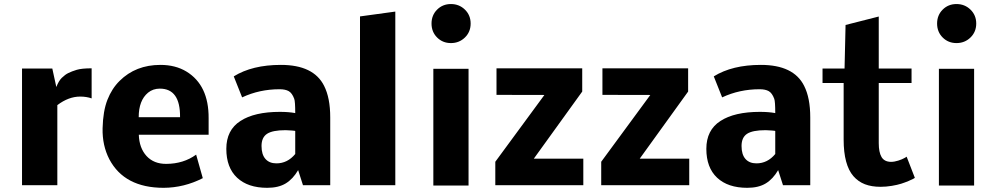

<svg xmlns="http://www.w3.org/2000/svg" viewBox="-20 -899 4829 932"><path d="M253.4 -476.6Q264.6 -505.9 279.8 -521Q296.4 -537.1 311.5 -544.4Q328.1 -552.7 352.5 -560.1Q377 -567.4 424.8 -567.4V-421.4Q399.9 -430.2 369.1 -430.2Q313 -430.2 258.3 -388.7V0H86.9V-566.4H233.9Z M854 -330.1Q855.5 -468.8 755.9 -468.8Q722.7 -468.8 698.7 -449.2Q653.3 -411.6 653.3 -330.1ZM932.1 -148.4 964.4 -34.2Q873.5 12.2 774.4 12.7Q584 12.7 510.7 -126Q476.1 -192.9 478 -276.4Q480 -359.9 501.5 -414.6Q522.9 -469.2 560.5 -506.3Q638.7 -584 758.8 -584Q831.5 -584 884.8 -551.8Q993.7 -485.4 992.7 -325.2V-245.1H653.8Q655.8 -180.7 691.4 -141.6Q727.1 -103 787.6 -103.5Q871.1 -104 932.1 -148.4Z M1321.8 -106Q1375.5 -106 1413.1 -151.4V-263.2Q1414.1 -264.2 1394.3 -265.6Q1374.5 -267.1 1366.2 -267.1Q1303.2 -267.1 1276.4 -249.5Q1249.5 -231.9 1249.5 -190.4Q1249.5 -148.9 1268.6 -127.4Q1287.6 -106 1321.8 -106ZM1337.4 -465.8Q1239.3 -465.8 1155.3 -426.3L1114.7 -528.3Q1204.6 -584 1343.3 -584Q1502.4 -584 1553.2 -482.4Q1583 -423.8 1583 -329.1V0H1450.7L1427.2 -73.2Q1402.3 -30.3 1367.2 -8.8Q1332 12.7 1277.3 12.7Q1183.1 12.7 1130.9 -36.4Q1078.6 -85.4 1078.6 -176.5Q1078.6 -267.6 1147 -311.8Q1215.3 -356 1338.4 -356Q1381.3 -356 1413.1 -350.1Q1413.1 -406.7 1408.2 -419.4Q1397.9 -447.3 1381.6 -456.5Q1365.2 -465.8 1337.4 -465.8Z M1898.9 -842.8V0H1727.5V-819.3Z M2101.8 -717Q2074.7 -744.1 2074.7 -784.7Q2074.7 -825.2 2101.8 -852.3Q2128.9 -879.4 2168.9 -879.4Q2209 -879.4 2236.8 -852.3Q2264.6 -825.2 2264.6 -784.7Q2264.6 -744.1 2236.8 -717Q2209 -689.9 2168.9 -689.9Q2128.9 -689.9 2101.8 -717ZM2254.4 1.5H2083.5V-564.9H2254.4Z M2622.6 -438 2390.1 -438.5V-567.4H2806.2V-454.6L2571.3 -128.9H2811.5V0H2384.3V-113.8Z M3136.7 -438 2904.3 -438.5V-567.4H3320.3V-454.6L3085.4 -128.9H3325.7V0H2898.4V-113.8Z M3651.9 -106Q3705.6 -106 3743.2 -151.4V-263.2Q3744.1 -264.2 3724.4 -265.6Q3704.6 -267.1 3696.3 -267.1Q3633.3 -267.1 3606.4 -249.5Q3579.6 -231.9 3579.6 -190.4Q3579.6 -148.9 3598.6 -127.4Q3617.7 -106 3651.9 -106ZM3667.5 -465.8Q3569.3 -465.8 3485.4 -426.3L3444.8 -528.3Q3534.7 -584 3673.3 -584Q3832.5 -584 3883.3 -482.4Q3913.1 -423.8 3913.1 -329.1V0H3780.8L3757.3 -73.2Q3732.4 -30.3 3697.3 -8.8Q3662.1 12.7 3607.4 12.7Q3513.2 12.7 3460.9 -36.4Q3408.7 -85.4 3408.7 -176.5Q3408.7 -267.6 3477.1 -311.8Q3545.4 -356 3668.5 -356Q3711.4 -356 3743.2 -350.1Q3743.2 -406.7 3738.3 -419.4Q3728 -447.3 3711.7 -456.5Q3695.3 -465.8 3667.5 -465.8Z M4254.4 7.8Q4210.9 7.8 4178.5 -4.6Q4146 -17.1 4122.6 -43.9Q4099.1 -70.8 4087.2 -115.2Q4075.2 -159.7 4075.2 -221.2V-496.1H3972.7V-566.4H4079.6L4084.5 -777.8L4245.6 -818.8V-566.4H4404.8V-496.1H4245.6V-204.1Q4245.6 -160.2 4259 -137Q4272.5 -113.8 4304.7 -113.3Q4321.3 -113.3 4340.3 -119.4Q4359.4 -125.5 4370.1 -131.8Q4381.3 -137.7 4380.9 -138.7L4420.9 -35.6Q4418 -33.7 4412.8 -30.8Q4407.7 -27.8 4390.4 -20.5Q4373 -13.2 4354.7 -7.3Q4336.4 -1.5 4308.8 3.2Q4281.2 7.8 4254.4 7.8Z M4555.9 -717Q4528.8 -744.1 4528.8 -784.7Q4528.8 -825.2 4555.9 -852.3Q4583 -879.4 4623 -879.4Q4663.1 -879.4 4690.9 -852.3Q4718.8 -825.2 4718.8 -784.7Q4718.8 -744.1 4690.9 -717Q4663.1 -689.9 4623 -689.9Q4583 -689.9 4555.9 -717ZM4708.5 1.5H4537.6V-564.9H4708.5Z"/></svg>

Font: Nobile-bold
Style: Bold
Weight: 700
Version: Version 1.000;PS 001.000;hotconv 1.0.38